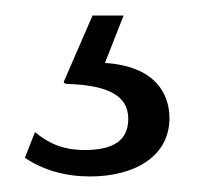

<svg xmlns="http://www.w3.org/2000/svg" viewBox="-20 -25 253 247"><path d="M198 127C198 95 179 60 115 56L139 -5H99L63 78C61 81 62 83 68 83C121 85 145 99 145 128C145 154 128 168 89 168C59 168 41 158 25 145L12 178C36 194 64 202 96 202C152 202 198 177 198 127Z"/></svg>

Font: United Sans ExtraLight
Style: Regular
Weight: 200
Designer: Pablo Impallari, Rodrigo Fuenzalida (Modified by Dan O. Williams)
Version: Version 1.000;PS 001.000;hotconv 1.0.88;makeotf.lib2.5.64775